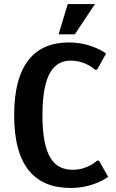

<svg xmlns="http://www.w3.org/2000/svg" viewBox="-20 -920 575 950"><path d="M50 -350C50 -95 155 10 330 10C445 10 515 -45 515 -45L470 -125H460C460 -125 415 -80 340 -80C250 -80 190 -140 190 -350C190 -560 250 -620 330 -620C405 -620 450 -575 450 -575H460L505 -655C505 -655 435 -710 320 -710C155 -710 50 -605 50 -350ZM315 -900 270 -750H350L450 -900Z"/></svg>

Font: Scada
Style: Bold
Weight: 700
Designer: Jovanny Lemonad
Foundry: Jovanny Lemonad
Version: Version 3.005